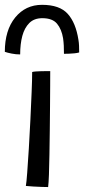

<svg xmlns="http://www.w3.org/2000/svg" viewBox="-40 -754 351 776"><path d="M154.5 2Q147.5 2 130 1.5Q112.5 1 93.8 -0.2Q75 -1.5 64.5 -2.5Q67 -15.5 70 -56.5Q73 -97.5 76.5 -153.5Q80 -209.5 82.8 -269.2Q85.5 -329 87.8 -380.8Q90 -432.5 90 -463Q95 -464.5 105 -465.2Q115 -466 126.2 -466.2Q137.5 -466.5 147.5 -466.5Q157.5 -466.5 163 -466.5Q163 -446.5 162.8 -408.5Q162.5 -370.5 162.2 -323Q162 -275.5 161.2 -225.2Q160.5 -175 159.8 -128.8Q159 -82.5 157.8 -48Q156.5 -13.5 154.5 2ZM-20.5 -544.5Q-20.5 -631.5 21.2 -683Q63 -734.5 130 -734.5Q201 -734.5 233.8 -698Q266.5 -661.5 277 -593Q279 -581.5 279.5 -568.8Q280 -556 280 -542Q271.5 -539.5 260.8 -538.5Q250 -537.5 239.2 -537Q228.5 -536.5 218.5 -536.5Q218.5 -554 217.8 -569.5Q217 -585 215 -599Q209 -636 190.5 -658.2Q172 -680.5 131 -680.5Q98 -680.5 78.5 -661Q59 -641.5 50.2 -608.8Q41.5 -576 41.5 -534Q24 -534 6.8 -537.5Q-10.5 -541 -20.5 -544.5Z"/></svg>

Font: Grandstander Thin Light
Style: Regular
Weight: 300
Version: Version 1.200